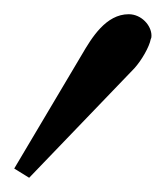

<svg xmlns="http://www.w3.org/2000/svg" viewBox="-23 -119 235 270"><path d="M158 -99C126 -99 106 -66 92 -42L-3 118L18 131L166 -23C176 -34 187 -53 189 -64C190 -66 190 -67 190 -69C190 -83 176 -99 158 -99Z"/></svg>

Font: Libertinus Serif
Style: Bold Italic
Weight: 700
Italic angle: -12°
Designer: Philipp H. Poll, Khaled Hosny
Foundry: Caleb Maclennan
Version: Version 7.050;RELEASE